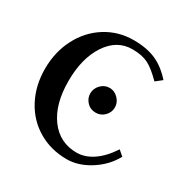

<svg xmlns="http://www.w3.org/2000/svg" viewBox="-154 -795 922 943"><g transform="rotate(30 307.0 -323.5)"><path d="M547.9 -160.2 577.1 -134.8Q542.5 -70.8 477.3 -29.3Q412.1 12.2 346.2 12.2Q255.9 12.2 184.1 -30.3Q112.3 -72.8 72.3 -148.7Q32.2 -224.6 32.2 -319.8Q32.2 -415.5 72.5 -493.2Q112.8 -570.8 183.3 -615Q253.9 -659.2 340.8 -659.2Q414.1 -659.2 466.1 -636.5Q518.1 -613.8 564 -562L528.8 -534.2Q480 -583.5 445.3 -600.3Q410.6 -617.2 356.9 -617.2Q270 -617.2 216.1 -535.9Q162.1 -454.6 162.1 -325.2Q162.1 -193.8 219 -116.9Q275.9 -40 372.1 -40Q419.4 -40 464.6 -70.8Q509.8 -101.6 547.9 -160.2ZM355 -256.8Q324.7 -256.8 304.9 -277.8Q285.2 -298.8 285.2 -326.2Q285.2 -354.5 305.9 -375.7Q326.7 -397 355 -397Q382.8 -397 403.8 -375.5Q424.8 -354 424.8 -326.2Q424.8 -298.3 404.5 -277.6Q384.3 -256.8 355 -256.8Z"/></g></svg>

Font: Common Serif
Style: Bold
Weight: 700
Designer: Philipp H. Poll, Khaled Hosny
Foundry: Stefan Peev, Context Ltd.
Version: Version 1.026